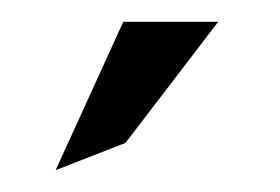

<svg xmlns="http://www.w3.org/2000/svg" viewBox="-20 -772 257 176"><path d="M31 -616 95 -641 180 -752H93Z"/></svg>

Font: Charger Sport
Style: LitNrw
Weight: 300
Designer: Jasper
Foundry: Cannot Into Space Fonts
Version: Version 1.1